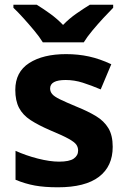

<svg xmlns="http://www.w3.org/2000/svg" viewBox="-20 -786 537 816"><path d="M459 -162Q459 -79 400.5 -34.5Q342 10 226 10Q169 10 128 2.5Q87 -5 46 -22V-145Q90 -125 141 -112Q192 -99 231 -99Q275 -99 293.5 -112Q312 -125 312 -146Q312 -160 304.5 -171Q297 -182 272 -196Q247 -210 194 -232Q143 -254 110 -275.5Q77 -297 61 -327.5Q45 -358 45 -404Q45 -480 104 -518Q163 -556 261 -556Q312 -556 358 -546Q404 -536 453 -513L408 -406Q368 -423 332 -434.5Q296 -446 259 -446Q226 -446 209.5 -437Q193 -428 193 -410Q193 -397 201.5 -386.5Q210 -376 234.5 -364Q259 -352 307 -332Q354 -313 388 -292.5Q422 -272 440.5 -241.5Q459 -211 459 -162ZM162 -606Q148 -629 125.5 -656Q103 -683 79.5 -709Q56 -735 37 -753V-766H136Q162 -750 192 -728.5Q222 -707 248 -680Q274 -707 305 -728.5Q336 -750 362 -766H461V-753Q443 -735 419 -709Q395 -683 372.5 -656Q350 -629 336 -606Z"/></svg>

Font: Noto Sans Javanese
Style: Regular
Weight: 400
Designer: Monotype Design Team
Foundry: Monotype Imaging Inc.
Version: Version 2.004